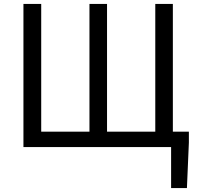

<svg xmlns="http://www.w3.org/2000/svg" viewBox="-20 -753 1016 983"><path d="M865 -79V-733H775V-79H528V-733H438V-79H191V-733H100V0H856V210H937L947 -23V-79Z"/></svg>

Font: Noto Sans Mono CJK JP Regular
Style: Regular
Weight: 400
Designer: Ryoko NISHIZUKA (kana & ideographs); Paul D. Hunt (Latin, Greek & Cyrillic); Wenlong ZHANG (bopomofo); Sandoll Communica
Foundry: Adobe Systems Incorporated
Version: Version 1.004;PS 1.004;hotconv 1.0.82;makeotf.lib2.5.63406